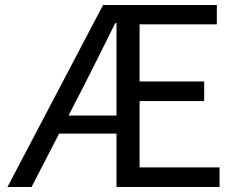

<svg xmlns="http://www.w3.org/2000/svg" viewBox="-20 -753 958 773"><path d="M10 0H107L218 -215H449V0H864V-79H542V-346H802V-425H542V-655H853V-733H395ZM256 -288 324 -420C364 -499 405 -581 444 -660H449V-288Z"/></svg>

Font: ChiuKong Gothic CL
Style: Regular
Weight: 400
Designer: Ryoko NISHIZUKA 西塚涼子 (kana, bopomofo & ideographs); Paul D. Hunt (Latin, Greek & Cyrillic); Sandoll Communications 산돌커뮤니
Foundry: Adobe
Version: Version 1.300